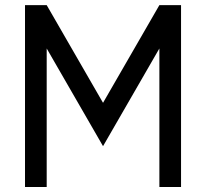

<svg xmlns="http://www.w3.org/2000/svg" viewBox="-20 -735 813 757"><path d="M164.1 2.4H78.6V-714.8H164.1L386.2 -329.6L608.4 -714.8H693.8V2.4H608.4V-543.9L386.2 -158.7L164.1 -543.9Z"/></svg>

Font: Proletarsk
Style: Regular
Weight: 400
Designer: Peter Wiegel, original typeface by Carl Albert Fahrenwaldt 1901
Foundry: Peter Wiegel
Version: Version 1.000 2010 initial release